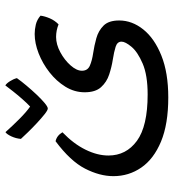

<svg xmlns="http://www.w3.org/2000/svg" viewBox="14 -512 653 722"><g transform="rotate(-90 341.0 -151.5)"><path d="M335 154.3Q234.9 154.3 169.2 127Q103.5 99.6 71.3 52.7Q39.1 5.9 39.1 -52.2Q39.1 -103.5 67.4 -158.7Q95.7 -213.9 170.4 -269.5Q191.4 -265.1 204.1 -243.7Q160.6 -201.7 138.7 -157Q116.7 -112.3 116.7 -70.8Q116.7 -3.9 171.9 36.4Q227.1 76.7 346.2 76.7Q418.9 76.7 462.6 57.9Q506.3 39.1 525.6 15.9Q544.9 -7.3 544.9 -21.5Q544.9 -37.6 525.6 -43.7Q506.3 -49.8 478 -54.2Q449.7 -58.6 421.4 -67.9Q393.1 -77.1 373.8 -98.4Q354.5 -119.6 354.5 -160.2Q354.5 -198.7 375.5 -232.7Q396.5 -266.6 429.7 -292.5Q462.9 -318.4 501 -333.3Q539.1 -348.1 573.7 -348.1Q590.8 -348.1 609.1 -343.8Q627.4 -339.4 642.6 -326.2Q640.6 -310.1 632.6 -291.3Q624.5 -272.5 609.9 -258.3Q586.9 -267.6 562.5 -267.6Q534.7 -267.6 505.1 -251.7Q475.6 -235.8 455.6 -213.1Q435.5 -190.4 435.5 -170.4Q435.5 -148.9 454.6 -140.6Q473.6 -132.3 501.7 -128.2Q529.8 -124 557.9 -116.2Q585.9 -108.4 605.2 -89.1Q624.5 -69.8 624.5 -30.3Q624.5 18.1 590.8 60.3Q557.1 102.5 492.4 128.4Q427.7 154.3 335 154.3ZM293.5 -298.8Q287.1 -298.8 272 -310.8Q256.8 -322.8 238.3 -340.1Q219.7 -357.4 203.4 -374.3Q187 -391.1 179.2 -399.9Q180.7 -418.5 188.7 -435.8Q196.8 -453.1 204.6 -458Q227.1 -432.6 253.7 -406Q280.3 -379.4 300.8 -365.2Q313.5 -377 329.1 -394.8Q344.7 -412.6 358.6 -430.2Q372.6 -447.8 380.4 -458.5Q388.2 -453.6 396.2 -440.9Q404.3 -428.2 407.7 -415Q396 -398.4 379.4 -378.7Q362.8 -358.9 345.5 -340.6Q328.1 -322.3 314 -310.5Q299.8 -298.8 293.5 -298.8Z"/></g></svg>

Font: Harmattan SemiBold
Style: Regular
Weight: 600
Designer: George W. Nuss III and SIL International
Foundry: SIL International
Version: Version 4.000